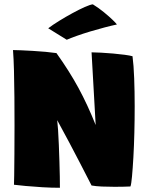

<svg xmlns="http://www.w3.org/2000/svg" viewBox="-20 -863 681 886"><path d="M256.5 3.5Q217.5 3.5 175.5 1Q133.5 -1.5 98.5 -4.8Q63.5 -8 44.5 -10.5Q45 -15 45.5 -53.8Q46 -92.5 46.5 -153Q47 -213.5 47 -283Q47 -348 46.5 -413.8Q46 -479.5 44.5 -536.8Q43 -594 40 -632Q51.5 -632 76.2 -631Q101 -630 131.2 -628.2Q161.5 -626.5 190.5 -623.8Q219.5 -621 240.5 -618Q299.5 -535.5 341.8 -457.8Q384 -380 421.5 -286L402.5 -621.5Q419.5 -621.5 446.2 -620Q473 -618.5 502 -616Q531 -613.5 555.2 -610.2Q579.5 -607 591.5 -603.5Q597 -562.5 599.2 -501.5Q601.5 -440.5 601.5 -373Q601.5 -311.5 600 -250.5Q598.5 -189.5 595.5 -137.2Q592.5 -85 589.2 -49.2Q586 -13.5 582 -2.5Q550 -1 508 -1Q478 -1 449.8 -2.2Q421.5 -3.5 402.5 -7Q398 -15.5 383.5 -44Q369 -72.5 347.2 -114.5Q325.5 -156.5 299 -206.5Q272.5 -256.5 244 -308.5Q246 -293 248 -262.8Q250 -232.5 251.5 -194.8Q253 -157 254.2 -118.8Q255.5 -80.5 256 -48Q256.5 -15.5 256.5 3.5ZM408.5 -843Q436 -826 460 -806.2Q484 -786.5 500 -771Q516 -755.5 519.5 -750Q495.5 -745 463 -736.5Q430.5 -728 396.5 -717.8Q362.5 -707.5 333.5 -697.2Q304.5 -687 288 -679.5L202.5 -732.5Q223.5 -748.5 253.5 -767Q283.5 -785.5 314.8 -802.5Q346 -819.5 371.5 -830.8Q397 -842 408.5 -843Z"/></svg>

Font: Grandstander Black
Style: Regular
Weight: 900
Designer: Tyler Finck
Foundry: Etcetera Type Co
Version: Version 1.200; ttfautohint (v1.8.3)